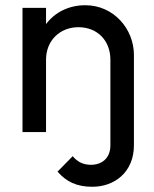

<svg xmlns="http://www.w3.org/2000/svg" viewBox="-20 -505 588 734"><path d="M66 0H156V-277C156 -349 208 -401 280 -401C352 -401 402 -350 402 -277V51C402 101 368 125 328 125C298 125 276 114 258 92L200 151C233 189 272 209 333 209C417 209 492 154 492 50V-295C492 -394 415 -485 306 -485C243 -485 190 -458 156 -413V-475H66Z"/></svg>

Font: Outfit
Style: Regular
Weight: 400
Designer: Rodrigo Fuenzalida
Foundry: fragTYPE
Version: Version 1.100;gftools[0.9.27]